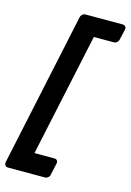

<svg xmlns="http://www.w3.org/2000/svg" viewBox="-163 -843 728 1069"><g transform="rotate(15 201.0 -308.5)"><path d="M-5 159Q-16 159 -21 152Q-26 145 -25 135L164 -752Q166 -762 174 -769Q182 -776 193 -776H406Q416 -776 422 -769Q428 -762 426 -752L412 -691Q410 -681 402 -674Q394 -667 383 -667H269L117 43H232Q243 43 248 50Q253 57 251 67L236 135Q235 145 226.5 152Q218 159 208 159Z"/></g></svg>

Font: Rubik Medium
Style: Italic
Weight: 500
Italic angle: -12°
Designer: Hubert and Fischer
Foundry: Hubert and Fischer
Version: Version 2.300;gftools[0.9.30]